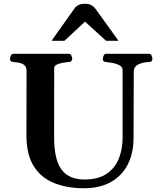

<svg xmlns="http://www.w3.org/2000/svg" viewBox="-20 -976 850 1010"><path d="M683.6 -600.6 682.6 -252Q682.6 -168.9 651.4 -109.4Q620.1 -49.8 562 -17.8Q503.9 14.2 421.9 14.2Q331.5 14.2 262.9 -13.9Q194.3 -42 156.7 -103Q119.1 -164.1 119.1 -262.7L119.6 -602.5Q119.6 -623.5 108.4 -633.1Q97.2 -642.6 81.3 -645.8Q65.4 -648.9 50.3 -649.9Q40 -650.9 36.4 -654.1Q32.7 -657.2 32.7 -668Q32.7 -673.3 36.9 -683.1Q41 -692.9 49.3 -692.9H343.3Q351.6 -692.9 355.7 -683.1Q359.9 -673.3 359.9 -668Q359.9 -651.4 343.8 -649.9Q327.1 -648.9 308.8 -645.5Q290.5 -642.1 277.8 -635.7Q265.1 -629.4 265.1 -618.7L264.6 -255.9Q264.6 -135.3 304 -83.5Q343.3 -31.7 423.8 -31.7Q497.6 -31.7 541.7 -62.3Q585.9 -92.8 605.5 -142.8Q625 -192.9 625 -251V-607.4Q625 -624 608.9 -632.6Q592.8 -641.1 572.5 -644.8Q552.2 -648.4 538.6 -649.9Q528.3 -650.9 524.7 -654.1Q521 -657.2 521 -668Q521 -673.3 525.1 -683.1Q529.3 -692.9 537.6 -692.9H765.1Q773.4 -692.9 777.6 -683.1Q781.7 -673.3 781.7 -668Q781.7 -650.4 765.6 -649.9Q728 -648.4 705.8 -636.2Q683.6 -624 683.6 -600.6ZM251 -761.2 371.6 -931.2Q378.9 -941.9 391.8 -949Q404.8 -956.1 427.2 -956.1Q450.2 -956.1 463.4 -947.3Q476.6 -938.5 484.4 -926.8L603.5 -761.2H538.1L427.2 -862.3L318.8 -761.2Z"/></svg>

Font: Gelasio SemiBold
Style: Regular
Weight: 600
Designer: Eben Sorkin
Foundry: Eben Sorkin
Version: Version 1.008